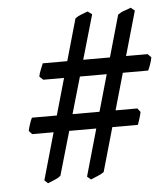

<svg xmlns="http://www.w3.org/2000/svg" viewBox="-46 -672 570 652"><g transform="rotate(-5 239.5 -346.5)"><path d="M478.5 -457Q476.6 -446.3 472.2 -433.6Q467.8 -420.9 463.9 -413.1H106.4L93.8 -424.8Q95.7 -435.5 100.6 -447.3Q105.5 -459 109.4 -468.8H466.8ZM283.2 -83Q274.4 -76.2 262.7 -71.8Q251 -67.4 238.3 -61.5L225.6 -72.3L378.9 -611.3Q389.6 -619.1 400.9 -622.6Q412.1 -626 422.9 -630.9L436.5 -620.1ZM135.7 -83Q127.9 -76.2 116.7 -71.8Q105.5 -67.4 91.8 -61.5L80.1 -72.3L233.4 -611.3Q244.1 -619.1 254.4 -622.6Q264.6 -626 276.4 -630.9L291 -620.1ZM425.8 -275.4Q423.8 -265.6 419.9 -252.9Q416 -240.2 413.1 -232.4H52.7L42 -244.1Q43.9 -253.9 47.9 -266.1Q51.8 -278.3 56.6 -288.1H416Z"/></g></svg>

Font: Podda
Style: Regular
Weight: 400
Designer: Md. Tanbin Islam Siyam
Foundry: Tanbin Islam Siyam
Version: Version 0.258